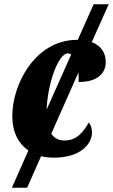

<svg xmlns="http://www.w3.org/2000/svg" viewBox="-20 -734 533 906"><path d="M36 152H108L174 3C193 8 214 10 235 10C358 10 414 -53 414 -109C414 -130 407 -147 399 -156C375 -114 344 -71 285 -71C257 -71 236 -82 222 -103L350 -392C351 -378 352 -363 351 -347C448 -347 479 -395 479 -441C479 -482 459 -518 413 -535L493 -714H422L347 -546H344C146 -546 38 -336 38 -187C38 -110 68 -55 114 -24ZM300 -482C306 -482 311 -480 316 -477L200 -217C205 -343 256 -482 300 -482Z"/></svg>

Font: Noto Serif ExtraCondensed Black
Style: Italic
Weight: 900
Width: 2
Italic angle: -12°
Designer: Monotype Design Team
Foundry: Monotype Imaging Inc.
Version: Version 2.014